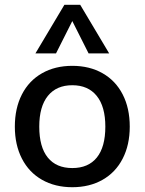

<svg xmlns="http://www.w3.org/2000/svg" viewBox="-20 -775 604 802"><path d="M42 -246Q42 -323 71.5 -380.5Q101 -438 155.5 -469Q210 -500 282 -500Q354 -500 408.5 -469Q463 -438 492.5 -380.5Q522 -323 522 -246Q522 -170 492.5 -112.5Q463 -55 408.5 -24Q354 7 282 7Q210 7 155.5 -24Q101 -55 71.5 -112.5Q42 -170 42 -246ZM420 -246Q420 -330 384 -374.5Q348 -419 282 -419Q216 -419 180 -374.5Q144 -330 144 -246Q144 -161 179.5 -117Q215 -73 282 -73Q349 -73 384.5 -117Q420 -161 420 -246ZM214 -552H128L249 -755H315L436 -552H350L282 -687Z"/></svg>

Font: wassup Sans
Style: Medium
Weight: 600
Version: Version 2.001